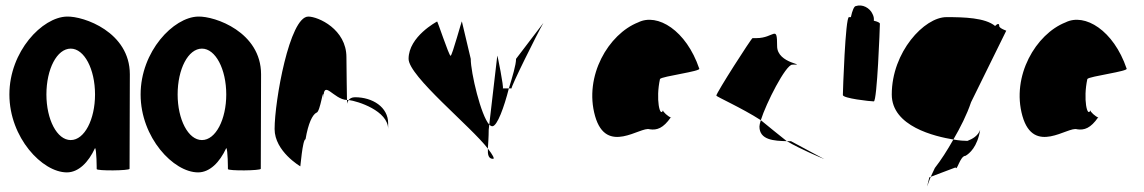

<svg xmlns="http://www.w3.org/2000/svg" viewBox="-20 -616 4142 695"><path d="M14 -274C14 -118 133 8 222 8C264 8 300 -28 324 -80C330 -76 330 -4 330 -4C330 3 449 2 449 -5L450 -347C450 -500 283 -558 222 -556C133 -554 14 -430 14 -274ZM148 -274C148 -366 186 -440 236 -440C285 -440 324 -366 324 -274C324 -184 286 -109 236 -109C186 -109 148 -184 148 -274Z M489 -274C489 -118 608 8 697 8C739 8 775 -28 799 -80C805 -76 805 -4 805 -4C805 3 924 2 924 -5L925 -347C925 -500 758 -558 697 -556C608 -554 489 -430 489 -274ZM623 -274C623 -366 661 -440 711 -440C760 -440 799 -366 799 -274C799 -184 761 -109 711 -109C661 -109 623 -184 623 -274Z M974 -149C974 -68 1067 -14 1067 -14C1067 -6 1075 -112 1086 -112C1096 -171 1111 -200 1125 -208C1140 -208 1151 -314 1151 -261C1151 -331 1187 -256 1236 -254C1236 -281 1234 -346 1234 -409C1234 -510 1132 -556 1096 -556C1028 -556 974 -250 974 -149ZM1236 -254C1237 -246 1236 -242 1237 -241C1237 -237 1236 -246 1242 -254ZM1242 -254C1275 -250 1385 -215 1385 -149V-170C1385 -228 1329 -264 1265 -264C1253 -264 1246 -259 1242 -254Z M1459 -403C1459 -340 1686 -157 1746 -78C1747 -97 1749 -120 1749 -146L1751 -165C1721 -197 1684 -353 1684 -403L1652 -538C1652 -546 1617 -414 1611 -414C1605 -414 1562 -546 1562 -538C1562 -538 1459 -484 1459 -403ZM1746 -78C1745 -56 1748 -41 1765 -41C1771 -41 1764 -55 1746 -78ZM1751 -165C1755 -161 1759 -159 1762 -159C1780 -159 1805 -229 1822 -296H1800C1805 -296 1780 -422 1780 -414ZM1822 -296H1832C1826 -296 1927 -499 1947 -533L1848 -403C1848 -381 1835 -339 1822 -296ZM1947 -533 1950 -538C1950 -538 1949 -537 1947 -533Z M2134 -196C2175 -52 2299 -160 2332 -148C2358 -144 2381 -152 2408 -191C2400 -193 2378 -212 2380 -217C2369 -188 2353 -257 2369 -330C2375 -340 2521 -358 2511 -368C2464 -506 2360 -570 2290 -535C2183 -493 2093 -341 2134 -196ZM2380 -217C2380 -217 2380 -218 2380 -218C2380 -218 2380 -217 2380 -217ZM2409 -192 2408 -191C2410 -191 2410 -191 2409 -190Z M2573 -270C2573 -266 2664 -226 2734 -181C2753 -242 2824 -382 2848 -382C2907 -382 2793 -384 2793 -449C2793 -529 2783 -478 2718 -478H2704C2700 -478 2573 -280 2573 -270ZM2729 -158C2729 -109 2782 -106 2828 -105C2798 -129 2764 -156 2734 -181C2731 -171 2729 -163 2729 -158ZM2828 -105C2882 -74 2945 -48 2964 -40L2843 -105ZM2964 -40 2970 -37Z M3031 -272C3031 -260 3130 -249 3143 -249C3155 -249 3165 -518 3165 -530C3165 -534 3156 -538 3143 -541C3144 -548 3143 -556 3139 -564C3129 -588 3101 -602 3078 -594C3072 -594 3065 -578 3060 -554H3053C3040 -554 3031 -284 3031 -272Z M3208 -274C3208 -158 3365 -122 3431 -111C3456 -154 3480 -201 3495 -246L3622 -504C3629 -504 3597 -512 3597 -522C3597 -533 3590 -530 3582 -522C3546 -552 3469 -554 3406 -554C3326 -554 3208 -428 3208 -274ZM3344 26C3332 76 3334 62 3349 24ZM3349 24 3439 -10C3444 6 3455 -52 3475 -52C3489 -60 3518 -84 3528 -146C3520 -124 3500 -113 3482 -106C3472 -106 3453 -107 3431 -111C3409 -72 3386 -36 3364 -8C3358 4 3353 15 3349 24Z M3681 -196C3722 -52 3846 -160 3879 -148C3905 -144 3928 -152 3955 -191C3947 -193 3925 -212 3927 -217C3916 -188 3900 -257 3916 -330C3922 -340 4068 -358 4058 -368C4011 -506 3907 -570 3837 -535C3730 -493 3640 -341 3681 -196ZM3927 -217C3927 -217 3927 -218 3927 -218C3927 -218 3927 -217 3927 -217ZM3956 -192 3955 -191C3957 -191 3957 -191 3956 -190Z"/></svg>

Font: Ampere
Style: UltCnd
Weight: 400
Version: Version 1